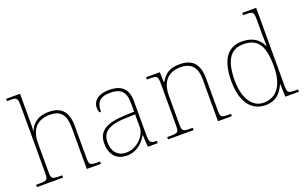

<svg xmlns="http://www.w3.org/2000/svg" viewBox="-88 -1156 2475 1561"><g transform="rotate(-20 1149.5 -375.0)"><path d="M16 0H242V-20H223C150 -20 146 -24 146 -94V-334C146 -461 213 -517 314 -517C407 -517 447 -468 447 -360V0H569V-20H552C479 -20 475 -24 475 -94V-362C475 -489 418 -542 314 -542C209 -542 163 -487 145 -435H143C145 -447 146 -465 146 -482V-760H26V-740H51C111 -740 118 -736 118 -662V-94C118 -24 114 -20 41 -20H16Z M792 10C890 10 944 -61 967 -104H969L975 0H1061V-20H1054C1000 -20 996 -35 996 -110V-386C996 -481 954 -542 837 -542C722 -542 693 -482 693 -441C693 -409 700 -395 714 -395C714 -471 738 -517 837 -517C950 -517 968 -456 968 -371V-306L885 -303C724 -297 651 -251 651 -146C651 -39 713 10 792 10ZM796 -15C712 -15 679 -77 679 -145C679 -225 726 -275 882 -280L968 -283V-170C968 -104 893 -15 796 -15Z M1150 0H1371V-20H1355C1282 -20 1278 -24 1278 -94V-334C1278 -423 1314 -517 1445 -517C1546 -517 1582 -454 1582 -365V0H1702V-20H1687C1614 -20 1610 -24 1610 -94V-357C1610 -482 1560 -542 1445 -542C1371 -542 1321 -520 1281 -449H1277L1274 -536H1155V-516H1183C1243 -516 1250 -511 1250 -442V-94C1250 -24 1246 -20 1173 -20H1150Z M1993 10C2082 10 2129 -41 2159 -111H2161L2165 0H2282V-20H2266C2193 -20 2189 -24 2189 -94V-760H2069V-740H2094C2154 -740 2161 -736 2161 -662V-543C2161 -515 2162 -478 2163 -441H2159C2132 -505 2074 -543 1985 -543C1855 -543 1795 -443 1795 -267C1795 -88 1870 10 1993 10ZM1987 -14C1892 -12 1823 -103 1823 -264C1823 -426 1870 -518 1988 -518C2121 -518 2162 -432 2162 -265C2162 -112 2105 -16 1987 -14Z"/></g></svg>

Font: Noto Serif Gurmukhi Thin
Style: Regular
Weight: 100
Designer: Vaibhav Singh and the Monotype Design Team
Foundry: Monotype Imaging Inc.
Version: Version 2.004